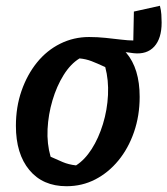

<svg xmlns="http://www.w3.org/2000/svg" viewBox="-20 -633 579 664"><path d="M442 -449 281 -471 288 -505Q317 -505 345.5 -502Q374 -499 399 -496Q424 -493 441 -493L443 -593L533 -613Q537 -598 538 -583Q539 -568 539 -555Q539 -500 513.5 -472Q488 -444 442 -449ZM210 11Q128 11 81.5 -45Q35 -101 35 -198Q35 -263 54.5 -319Q74 -375 108 -417Q142 -459 188.5 -482Q235 -505 288 -505Q370 -505 416.5 -450.5Q463 -396 463 -298Q463 -233 443.5 -176.5Q424 -120 389.5 -78Q355 -36 309.5 -12.5Q264 11 210 11ZM243 -61Q273 -80 297 -117.5Q321 -155 336 -204Q351 -253 353.5 -304.5Q356 -356 344 -401Q316 -414 296.5 -421.5Q277 -429 255 -431Q224 -412 200 -373.5Q176 -335 161.5 -286Q147 -237 144.5 -186.5Q142 -136 155 -91Q177 -81 197 -72.5Q217 -64 243 -61Z"/></svg>

Font: Piazzolla Thin
Style: Bold Italic
Weight: 700
Italic angle: -11.3°
Version: Version 2.005